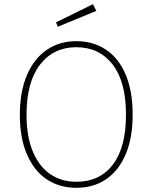

<svg xmlns="http://www.w3.org/2000/svg" viewBox="-20 -889 730 919"><path d="M345 -692Q426 -692 487 -651.5Q548 -611 581.5 -532Q615 -453 615 -340Q615 -230 582 -151.5Q549 -73 488.5 -31.5Q428 10 345 10Q265 10 204 -30.5Q143 -71 109 -150Q75 -229 75 -339Q75 -450 109 -529.5Q143 -609 204 -650.5Q265 -692 345 -692ZM345 -663Q236 -663 171.5 -579.5Q107 -496 107 -339Q107 -236 137 -164Q167 -92 220.5 -55.5Q274 -19 345 -19Q458 -19 520.5 -101.5Q583 -184 583 -340Q583 -498 519 -580.5Q455 -663 345 -663ZM425 -869 441 -837 257 -761 248 -782Z"/></svg>

Font: Firava
Style: Regular
Weight: 400
Designer: Carrois Corporate & Edenspiekermann AG
Foundry: Greg Finn Gibson
Version: Version 5.000